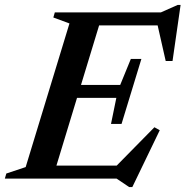

<svg xmlns="http://www.w3.org/2000/svg" viewBox="-44 -720 748 774"><path d="M476.5 34 426 0H-24.5L-18.5 -20.5L59.5 -46.5L236 -625.5L171 -649.5L177 -670H604.5L672 -700H684L651.5 -474H624L591.5 -617.5H355.5L282.5 -377.5H440.5L483.5 -482.5H526L446 -220.5H403.5L425 -325.5H266.5L183.5 -52.5H426.5L578.5 -207L600 -195L489.5 34Z"/></svg>

Font: Newsreader Text SemiBold
Style: Italic
Weight: 600
Italic angle: -17°
Designer: Hugues Gentile
Foundry: Production Type
Version: Version 1.001